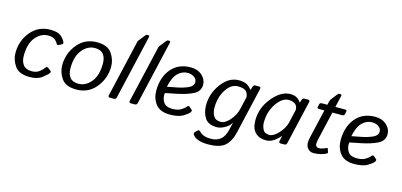

<svg xmlns="http://www.w3.org/2000/svg" viewBox="-77 -1257 4170 1990"><g transform="rotate(15 2008.0 -262.5)"><path d="M33.2 -196.3Q33.2 -325.7 113 -423.3Q192.9 -521 322.3 -521Q401.4 -521 435.1 -493.4Q468.8 -465.8 483.9 -432.6Q491.7 -415 477.1 -407.2L444.8 -390.1Q428.2 -381.3 418.9 -402.3Q412.1 -418 387.7 -437.7Q363.3 -457.5 315.9 -457.5Q239.7 -457.5 181.9 -389.2Q124 -320.8 124 -189Q124 -129.4 152.6 -92.3Q181.2 -55.2 244.6 -55.2Q294.9 -55.2 327.1 -81.3Q359.4 -107.4 373 -127.9Q384.3 -145 398.9 -134.8L429.7 -112.3Q443.8 -102.1 432.1 -85.4Q418 -65.9 370.1 -28.8Q322.3 8.3 238.3 8.3Q124 8.3 78.6 -56.9Q33.2 -122.1 33.2 -196.3Z M534.2 -196.3Q534.2 -325.2 614 -423.1Q693.8 -521 823.2 -521Q937.5 -521 982.9 -455.3Q1028.3 -389.6 1028.3 -316.4Q1028.3 -187.5 948.5 -89.6Q868.7 8.3 739.3 8.3Q625 8.3 579.6 -57.4Q534.2 -123 534.2 -196.3ZM625 -189Q625 -127.9 653.6 -91.6Q682.1 -55.2 745.6 -55.2Q821.8 -55.2 879.6 -124.3Q937.5 -193.4 937.5 -323.7Q937.5 -384.8 908.9 -421.1Q880.4 -457.5 816.9 -457.5Q740.7 -457.5 682.9 -388.4Q625 -319.3 625 -189Z M1099.1 0Q1077.1 0 1082 -22L1223.1 -631.3Q1225.1 -641.1 1231.9 -649.9L1280.8 -711.9Q1293.9 -729 1299.8 -729H1316.9Q1331.5 -729 1327.6 -711.9L1168 -22Q1163.1 0 1141.1 0Z M1323.7 0Q1301.8 0 1306.6 -22L1447.8 -631.3Q1449.7 -641.1 1456.5 -649.9L1505.4 -711.9Q1518.6 -729 1524.4 -729H1541.5Q1556.2 -729 1552.2 -711.9L1392.6 -22Q1387.7 0 1365.7 0Z M1543.9 -193.4Q1543.9 -339.8 1620.4 -430.4Q1696.8 -521 1829.1 -521Q1904.8 -521 1951.4 -477.8Q1998 -434.6 1998 -379.9Q1998 -307.6 1929 -273.4Q1859.9 -239.3 1757.8 -218.8L1637.7 -194.8Q1634.8 -176.3 1634.8 -175.3Q1634.8 -127 1661.1 -91.3Q1687.5 -55.7 1753.4 -55.7Q1809.6 -55.7 1843.8 -76.2Q1877.9 -96.7 1890.1 -113.3Q1907.2 -136.2 1920.9 -123.5L1949.7 -98.6Q1959 -90.3 1946.8 -71.3Q1935.5 -53.7 1886.2 -22.7Q1836.9 8.3 1741.7 8.3Q1637.7 8.3 1590.8 -52Q1543.9 -112.3 1543.9 -193.4ZM1640.1 -262.7 1740.2 -282.2Q1808.6 -295.4 1860.4 -318.6Q1912.1 -341.8 1912.1 -383.8Q1912.1 -417 1882.1 -437.3Q1852.1 -457.5 1813 -457.5Q1753.9 -457.5 1707.8 -412.6Q1661.6 -367.7 1640.1 -262.7Z M2081.5 -185.1Q2081.5 -309.6 2160.2 -415.3Q2238.8 -521 2345.2 -521Q2399.4 -521 2429.7 -504.6Q2460 -488.3 2484.9 -455.1H2485.8L2497.1 -490.7Q2503.9 -512.7 2521 -512.7H2562Q2584 -512.7 2579.1 -490.7L2464.8 3.9Q2441.9 104 2386.7 153.8Q2331.5 203.6 2205.1 203.6Q2139.2 203.6 2097.2 187.7Q2055.2 171.9 2039.6 145.5Q2029.3 128.4 2041.5 116.2L2065.9 92.8Q2078.1 80.6 2093.3 96.7Q2111.8 116.2 2140.1 128.2Q2168.5 140.1 2220.2 140.1Q2280.8 140.1 2322 107.2Q2363.3 74.2 2381.3 -5.4L2391.6 -50.8Q2394.5 -64 2399.4 -80.6H2398.4Q2377 -42 2331.5 -16.8Q2286.1 8.3 2247.1 8.3Q2154.3 8.3 2117.9 -48.6Q2081.5 -105.5 2081.5 -185.1ZM2172.4 -181.6Q2172.4 -130.9 2194.3 -93Q2216.3 -55.2 2271.5 -55.2Q2319.3 -55.2 2368.9 -112.5Q2418.5 -169.9 2433.6 -234.4L2465.3 -371.1Q2460.4 -419.9 2433.6 -438.7Q2406.7 -457.5 2352.1 -457.5Q2277.8 -457.5 2225.1 -374.8Q2172.4 -292 2172.4 -181.6Z M2615.7 -165.5Q2615.7 -299.8 2706.8 -410.4Q2797.9 -521 2897.9 -521Q2941.9 -521 2970.2 -502.7Q2998.5 -484.4 3012.2 -460H3013.2L3023.4 -490.7Q3030.8 -512.7 3047.4 -512.7H3088.4Q3110.4 -512.7 3105.5 -490.7L2997.1 -22Q2992.2 0 2970.2 0H2930.7Q2909.2 0 2913.6 -22L2925.8 -80.6H2924.8Q2900.9 -48.8 2861.1 -20.3Q2821.3 8.3 2772.5 8.3Q2701.7 8.3 2658.7 -34.4Q2615.7 -77.1 2615.7 -165.5ZM2706.5 -162.1Q2706.5 -129.9 2723.9 -92.5Q2741.2 -55.2 2794.9 -55.2Q2838.9 -55.2 2892.1 -113.3Q2945.3 -171.4 2960 -234.4L2992.7 -376Q2992.7 -419.9 2964.6 -438.7Q2936.5 -457.5 2895 -457.5Q2826.7 -457.5 2766.6 -369.9Q2706.5 -282.2 2706.5 -162.1Z M3222.7 -448.2Q3200.7 -448.2 3204.6 -465.3L3211.4 -495.6Q3215.3 -512.7 3237.3 -512.7H3294.9L3305.2 -556.6Q3307.6 -565.9 3314.5 -575.2L3362.8 -637.2Q3376 -654.3 3381.8 -654.3H3398.9Q3413.6 -654.3 3409.7 -637.2L3380.9 -512.7H3484.9Q3506.8 -512.7 3502.9 -495.6L3496.1 -465.3Q3492.2 -448.2 3470.2 -448.2H3366.2L3294.4 -137.2Q3282.7 -85.9 3294.7 -70.6Q3306.6 -55.2 3323.7 -55.2Q3346.2 -55.2 3370.1 -63.7Q3394 -72.3 3402.3 -77.6Q3413.1 -84.5 3416.5 -74.7L3429.2 -39.6Q3432.1 -30.8 3423.8 -25.4Q3403.8 -12.7 3365.5 -2.2Q3327.1 8.3 3283.7 8.3Q3240.7 8.3 3216.1 -28.3Q3191.4 -64.9 3207 -131.8L3280.3 -448.2Z M3522.9 -193.4Q3522.9 -339.8 3599.4 -430.4Q3675.8 -521 3808.1 -521Q3883.8 -521 3930.4 -477.8Q3977.1 -434.6 3977.1 -379.9Q3977.1 -307.6 3908 -273.4Q3838.9 -239.3 3736.8 -218.8L3616.7 -194.8Q3613.8 -176.3 3613.8 -175.3Q3613.8 -127 3640.1 -91.3Q3666.5 -55.7 3732.4 -55.7Q3788.6 -55.7 3822.8 -76.2Q3856.9 -96.7 3869.1 -113.3Q3886.2 -136.2 3899.9 -123.5L3928.7 -98.6Q3938 -90.3 3925.8 -71.3Q3914.6 -53.7 3865.2 -22.7Q3815.9 8.3 3720.7 8.3Q3616.7 8.3 3569.8 -52Q3522.9 -112.3 3522.9 -193.4ZM3619.1 -262.7 3719.2 -282.2Q3787.6 -295.4 3839.4 -318.6Q3891.1 -341.8 3891.1 -383.8Q3891.1 -417 3861.1 -437.3Q3831.1 -457.5 3792 -457.5Q3732.9 -457.5 3686.8 -412.6Q3640.6 -367.7 3619.1 -262.7Z"/></g></svg>

Font: Istok Web
Style: BoldItalic
Weight: 700
Italic angle: -13°
Designer: Andrey V. Panov
Foundry: Andrey V. Panov
Version: Version 1.0.2g